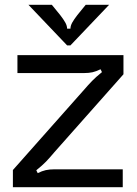

<svg xmlns="http://www.w3.org/2000/svg" viewBox="-20 -784 573 804"><path d="M34 0V-72L331 -407Q350 -429 365.5 -445Q381 -461 407 -482L401 -494Q383 -485 367.5 -481.5Q352 -478 331 -478H53V-553H497V-473L208 -147Q187 -122 172.5 -107Q158 -92 132 -71L138 -59Q156 -68 171.5 -71.5Q187 -75 208 -75H494V0ZM261 -594 99 -764H197L232 -721Q246 -703 253.5 -689.5Q261 -676 261 -664H275Q275 -676 282.5 -689.5Q290 -703 304 -721L339 -764H437L275 -594Z"/></svg>

Font: Open Sauce Sans
Style: Regular
Weight: 400
Designer: Alfredo Marco Pradil
Foundry: Creative Sauce Fz LLC
Version: Version 1.477